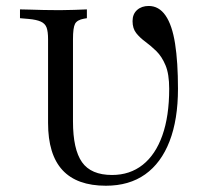

<svg xmlns="http://www.w3.org/2000/svg" viewBox="-20 -602 706 634"><path d="M329.8 11.3Q233.9 11.3 186.3 -40.3Q138.7 -91.9 138.7 -196V-472.6Q138.7 -497.6 133.9 -510.9Q129 -524.2 114.9 -530.6Q100.8 -537.1 74.2 -539.5L46 -541.9V-571Q60.5 -571 80.6 -570.2Q100.8 -569.4 124.2 -569Q147.6 -568.5 171 -568.5H179H180.6Q201.6 -568.5 225.4 -569.4Q249.2 -570.2 266.9 -571V-541.9L257.3 -540.3Q234.7 -536.3 227.8 -523.4Q221 -510.5 221 -472.6V-200.8Q221 -108.9 250.8 -66.5Q280.6 -24.2 350 -24.2Q408.9 -24.2 451.2 -57.7Q493.5 -91.1 516.1 -154.8Q538.7 -218.5 538.7 -308.9Q538.7 -357.3 526.6 -386.3Q514.5 -415.3 496.4 -433.1Q478.2 -450.8 460.1 -464.1Q441.9 -477.4 429.8 -492.7Q417.7 -508.1 417.7 -532.3Q417.7 -555.6 432.7 -569Q447.6 -582.3 471 -582.3Q504.8 -582.3 526.6 -550.8Q548.4 -519.4 558.1 -458.1Q567.7 -396.8 567.7 -308.9Q567.7 -207.3 539.9 -135.5Q512.1 -63.7 459.3 -26.2Q406.5 11.3 329.8 11.3Z"/></svg>

Font: Playfair 5pt SemiExpanded Light
Style: Regular
Weight: 400
Version: Version 2.203